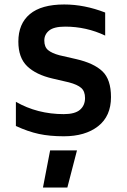

<svg xmlns="http://www.w3.org/2000/svg" viewBox="-20 -592 567 858"><path d="M51 0ZM51 -29V-137Q147 -82 265 -82Q315 -82 337.5 -101.5Q360 -121 360 -154Q360 -184 343 -199Q326 -214 288 -224L215 -241Q141 -258 101.5 -296Q62 -334 62 -406Q62 -486 113.5 -529Q165 -572 267 -572Q357 -572 450 -536V-433Q366 -473 271 -473Q221 -473 199.5 -455.5Q178 -438 178 -411Q178 -382 195 -368Q212 -354 246 -345L320 -328Q399 -310 437.5 -273.5Q476 -237 476 -158Q476 -73 418.5 -28Q361 17 265 17Q202 17 153.5 6.5Q105 -4 51 -29ZM204 80H324L281 246H172Z"/></svg>

Font: Biryani SemiBold
Style: Regular
Weight: 600
Designer: Dan Reynolds and Mathieu Réguer
Foundry: Dan Reynolds and Mathieu Réguer
Version: Version 1.004; ttfautohint (v1.1) -l 5 -r 5 -G 72 -x 0 -D la